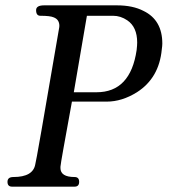

<svg xmlns="http://www.w3.org/2000/svg" viewBox="-20 -697 655 718"><path d="M585 -512Q575 -405 492 -352Q436 -317 379 -317H378H377H376H375H374H373H372H371H370H369H368H367H366H365H364H363H362H361H360H359H358H357H356H355H354H345H283H249Q206 -82 207 -80Q206 -76 206 -69Q206 -35 259 -35Q276 -35 276 -17Q276 1 259 1H25Q8 1 8 -17Q8 -35 30 -35Q104 -35 112 -83Q114 -83 200 -586Q202 -596 202 -600Q202 -624 181 -632Q168 -638 131 -638Q115 -638 115 -659Q115 -677 145 -677H417Q477 -677 517 -656Q587 -622 587 -534Q587 -526 585 -512ZM491 -510Q493 -528 493 -538Q493 -596 456 -621Q431 -638 403 -638H305L256 -352H341Q468 -352 491 -510Z"/></svg>

Font: GFS Baskerville
Style: Regular
Weight: 400
Designer: George Matthiopoulos
Foundry: George Matthiopoulos
Version: Version 1.0